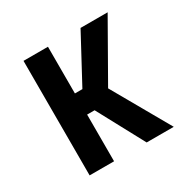

<svg xmlns="http://www.w3.org/2000/svg" viewBox="-124 -637 748 755"><g transform="rotate(-30 250.0 -260.0)"><path d="M75 0V-520H186V-308H220L334 -520H457L309 -260L457 0H334L220 -212H186V0Z"/></g></svg>

Font: Iosevka SS18
Style: Bold
Weight: 700
Monospace: yes
Designer: Belleve Invis
Foundry: Belleve Invis
Version: Version 25.1.1; ttfautohint (v1.8.4)